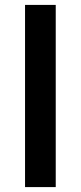

<svg xmlns="http://www.w3.org/2000/svg" viewBox="-20 -762 329 782"><path d="M82 0V-742H207V0Z"/></svg>

Font: Montserrat SemiBold
Style: Regular
Weight: 600
Designer: Julieta Ulanovsky
Foundry: Julieta Ulanovsky
Version: Version 9.000; ttfautohint (v1.8.4.7-5d5b)